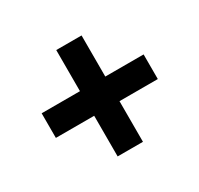

<svg xmlns="http://www.w3.org/2000/svg" viewBox="-106 -682 743 716"><g transform="rotate(-30 265.0 -324.0)"><path d="M211 -270V-95H320V-270H485V-376H320V-553H211V-376H46V-270Z"/></g></svg>

Font: Noto Sans Devanagari SemiCondensed
Style: Bold
Weight: 700
Width: 4
Designer: Jelle Bosma - Monotype Design Team
Foundry: Monotype Imaging Inc.
Version: Version 2.004